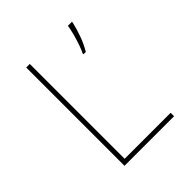

<svg xmlns="http://www.w3.org/2000/svg" viewBox="-193 -850 986 986"><g transform="rotate(-45 300.0 -357.0)"><path d="M406 -560Q414 -575 424 -603.5Q434 -632 442 -662.5Q450 -693 453 -714H482V-708Q473 -669 458.5 -629Q444 -589 423 -554H406ZM150 0V-714H176V-25H510V0Z"/></g></svg>

Font: Noto Sans Mono Thin
Style: Regular
Weight: 100
Designer: Monotype Design Team
Foundry: Monotype Imaging Inc.
Version: Version 2.014